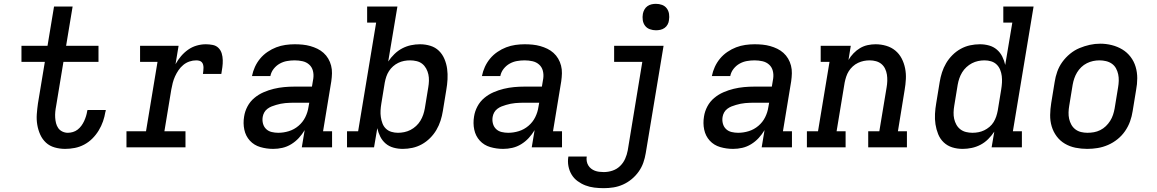

<svg xmlns="http://www.w3.org/2000/svg" viewBox="-20 -769 6040 1002"><path d="M320 8Q292 8 265.5 0.5Q239 -7 220 -24.5Q201 -42 190 -66.5Q179 -91 174.5 -118Q170 -145 172 -173Q174 -201 178 -229L214 -446H92V-530H228L262 -735H359L325 -530H494V-446H311L273 -216Q270 -201 268.5 -185.5Q267 -170 268 -155Q269 -140 272.5 -126Q276 -112 284 -100.5Q292 -89 305.5 -82.5Q319 -76 334 -76Q347 -76 360.5 -80Q374 -84 385 -92.5Q396 -101 404.5 -112.5Q413 -124 419 -137Q425 -150 429 -163Q433 -176 435 -189Q436 -190 436 -191.5Q436 -193 436 -195H532Q532 -192 531.5 -189.5Q531 -187 530 -185Q526 -160 517.5 -135.5Q509 -111 495 -88Q481 -65 462 -46Q443 -27 419.5 -14.5Q396 -2 370.5 3Q345 8 320 8Z M640 0V-84H742L802 -446H711V-530H912L896 -434Q908 -456 924.5 -475.5Q941 -495 961.5 -509.5Q982 -524 1006 -531Q1030 -538 1054 -538Q1072 -538 1090 -534.5Q1108 -531 1120 -519Q1132 -507 1137 -490.5Q1142 -474 1142.5 -455.5Q1143 -437 1140.5 -419Q1138 -401 1135 -383H1039Q1040 -391 1041 -399Q1042 -407 1042 -415.5Q1042 -424 1040 -431.5Q1038 -439 1033 -444.5Q1028 -450 1020 -452Q1012 -454 1004 -454Q986 -454 968.5 -448Q951 -442 936.5 -430Q922 -418 911.5 -402.5Q901 -387 893.5 -370.5Q886 -354 881.5 -336.5Q877 -319 874 -302L838 -84H948V0Z M1406 8Q1371 8 1338.5 -1.5Q1306 -11 1284 -35Q1262 -59 1255 -92.5Q1248 -126 1254 -161Q1258 -188 1271.5 -213.5Q1285 -239 1307 -257.5Q1329 -276 1355.5 -287.5Q1382 -299 1409 -305.5Q1436 -312 1463 -314.5Q1490 -317 1517 -317H1608L1615 -359Q1618 -380 1613 -399.5Q1608 -419 1593.5 -432Q1579 -445 1559 -449.5Q1539 -454 1518 -454Q1498 -454 1478 -450.5Q1458 -447 1440 -437Q1422 -427 1408.5 -410Q1395 -393 1391 -372H1295Q1300 -397 1310.5 -420Q1321 -443 1337.5 -463Q1354 -483 1376 -498Q1398 -513 1421.5 -522Q1445 -531 1469.5 -534.5Q1494 -538 1518 -538Q1539 -538 1559.5 -536Q1580 -534 1599.5 -528.5Q1619 -523 1636.5 -514.5Q1654 -506 1668.5 -493Q1683 -480 1693 -463Q1703 -446 1708 -426.5Q1713 -407 1712.5 -386.5Q1712 -366 1709 -345L1666 -84H1713V0H1555L1570 -90Q1557 -68 1539.5 -49Q1522 -30 1500 -16.5Q1478 -3 1454 2.5Q1430 8 1406 8ZM1432 -76Q1460 -76 1487.5 -84.5Q1515 -93 1537.5 -112Q1560 -131 1573 -157Q1586 -183 1590 -211L1594 -233H1517Q1505 -233 1493 -232.5Q1481 -232 1469 -231Q1457 -230 1445 -227.5Q1433 -225 1421 -221.5Q1409 -218 1397.5 -213.5Q1386 -209 1375.5 -201Q1365 -193 1359 -182Q1353 -171 1351 -159Q1348 -141 1352.5 -124Q1357 -107 1369 -95.5Q1381 -84 1398 -80Q1415 -76 1432 -76Z M2082 8Q2057 8 2033.5 1.5Q2010 -5 1992.5 -20Q1975 -35 1964.5 -56Q1954 -77 1949 -100L1932 0H1791V-84H1849L1943 -651H1896V-735H2054L2006 -448Q2020 -469 2038.5 -487Q2057 -505 2079 -516.5Q2101 -528 2124.5 -533Q2148 -538 2172 -538Q2200 -538 2226 -530Q2252 -522 2270.5 -504Q2289 -486 2299.5 -461Q2310 -436 2313.5 -409.5Q2317 -383 2315.5 -355Q2314 -327 2309 -299L2291 -189Q2287 -164 2279 -139Q2271 -114 2257.5 -91Q2244 -68 2224.5 -48.5Q2205 -29 2181.5 -16Q2158 -3 2132.5 2.5Q2107 8 2082 8ZM2057 -76Q2073 -76 2090 -79.5Q2107 -83 2122.5 -91Q2138 -99 2151.5 -111.5Q2165 -124 2174 -139Q2183 -154 2188.5 -170Q2194 -186 2197 -203L2215 -313Q2218 -330 2218.5 -347.5Q2219 -365 2215.5 -381Q2212 -397 2204 -411.5Q2196 -426 2183.5 -436Q2171 -446 2154 -450Q2137 -454 2120 -454Q2120 -454 2120 -454Q2120 -454 2120 -454Q2104 -454 2088.5 -451Q2073 -448 2058.5 -441Q2044 -434 2031.5 -423Q2019 -412 2010 -398Q2001 -384 1996 -369Q1991 -354 1988 -338L1970 -228Q1967 -210 1966 -192.5Q1965 -175 1967.5 -158Q1970 -141 1976 -125Q1982 -109 1994 -97.5Q2006 -86 2022.5 -81Q2039 -76 2057 -76Z M2606 8Q2571 8 2538.5 -1.5Q2506 -11 2484 -35Q2462 -59 2455 -92.5Q2448 -126 2454 -161Q2458 -188 2471.5 -213.5Q2485 -239 2507 -257.5Q2529 -276 2555.5 -287.5Q2582 -299 2609 -305.5Q2636 -312 2663 -314.5Q2690 -317 2717 -317H2808L2815 -359Q2818 -380 2813 -399.5Q2808 -419 2793.5 -432Q2779 -445 2759 -449.5Q2739 -454 2718 -454Q2698 -454 2678 -450.5Q2658 -447 2640 -437Q2622 -427 2608.5 -410Q2595 -393 2591 -372H2495Q2500 -397 2510.5 -420Q2521 -443 2537.5 -463Q2554 -483 2576 -498Q2598 -513 2621.5 -522Q2645 -531 2669.5 -534.5Q2694 -538 2718 -538Q2739 -538 2759.5 -536Q2780 -534 2799.5 -528.5Q2819 -523 2836.5 -514.5Q2854 -506 2868.5 -493Q2883 -480 2893 -463Q2903 -446 2908 -426.5Q2913 -407 2912.5 -386.5Q2912 -366 2909 -345L2866 -84H2913V0H2755L2770 -90Q2757 -68 2739.5 -49Q2722 -30 2700 -16.5Q2678 -3 2654 2.5Q2630 8 2606 8ZM2632 -76Q2660 -76 2687.5 -84.5Q2715 -93 2737.5 -112Q2760 -131 2773 -157Q2786 -183 2790 -211L2794 -233H2717Q2705 -233 2693 -232.5Q2681 -232 2669 -231Q2657 -230 2645 -227.5Q2633 -225 2621 -221.5Q2609 -218 2597.5 -213.5Q2586 -209 2575.5 -201Q2565 -193 2559 -182Q2553 -171 2551 -159Q2548 -141 2552.5 -124Q2557 -107 2569 -95.5Q2581 -84 2598 -80Q2615 -76 2632 -76Z M3131 213Q3106 213 3081.5 210Q3057 207 3035 198.5Q3013 190 2994 176Q2975 162 2963 142Q2951 122 2946.5 98Q2942 74 2946 49Q2946 49 2946 48.5Q2946 48 2947 48H3042Q3042 48 3042 48Q3042 48 3042 48Q3040 60 3042 72Q3044 84 3050 94Q3056 104 3065 111Q3074 118 3084.5 122Q3095 126 3107 127.5Q3119 129 3131 129Q3154 129 3176.5 121.5Q3199 114 3216 97.5Q3233 81 3242.5 59.5Q3252 38 3256 16L3332 -446H3185V-530H3443L3350 30Q3346 55 3337.5 79.5Q3329 104 3313.5 126Q3298 148 3277 165.5Q3256 183 3231.5 194Q3207 205 3181.5 209Q3156 213 3131 213ZM3403 -611Q3387 -611 3371.5 -616.5Q3356 -622 3346.5 -634.5Q3337 -647 3334.5 -663.5Q3332 -680 3335 -697Q3337 -708 3343 -719Q3349 -730 3359 -737Q3369 -744 3380.5 -746.5Q3392 -749 3403 -749Q3420 -749 3435 -743.5Q3450 -738 3459.5 -725.5Q3469 -713 3471.5 -696.5Q3474 -680 3471 -663Q3470 -652 3464 -641Q3458 -630 3448 -623Q3438 -616 3426.5 -613.5Q3415 -611 3403 -611Z M3806 8Q3771 8 3738.5 -1.5Q3706 -11 3684 -35Q3662 -59 3655 -92.5Q3648 -126 3654 -161Q3658 -188 3671.5 -213.5Q3685 -239 3707 -257.5Q3729 -276 3755.5 -287.5Q3782 -299 3809 -305.5Q3836 -312 3863 -314.5Q3890 -317 3917 -317H4008L4015 -359Q4018 -380 4013 -399.5Q4008 -419 3993.5 -432Q3979 -445 3959 -449.5Q3939 -454 3918 -454Q3898 -454 3878 -450.5Q3858 -447 3840 -437Q3822 -427 3808.5 -410Q3795 -393 3791 -372H3695Q3700 -397 3710.5 -420Q3721 -443 3737.5 -463Q3754 -483 3776 -498Q3798 -513 3821.5 -522Q3845 -531 3869.5 -534.5Q3894 -538 3918 -538Q3939 -538 3959.5 -536Q3980 -534 3999.5 -528.5Q4019 -523 4036.5 -514.5Q4054 -506 4068.5 -493Q4083 -480 4093 -463Q4103 -446 4108 -426.5Q4113 -407 4112.5 -386.5Q4112 -366 4109 -345L4066 -84H4113V0H3955L3970 -90Q3957 -68 3939.5 -49Q3922 -30 3900 -16.5Q3878 -3 3854 2.5Q3830 8 3806 8ZM3832 -76Q3860 -76 3887.5 -84.5Q3915 -93 3937.5 -112Q3960 -131 3973 -157Q3986 -183 3990 -211L3994 -233H3917Q3905 -233 3893 -232.5Q3881 -232 3869 -231Q3857 -230 3845 -227.5Q3833 -225 3821 -221.5Q3809 -218 3797.5 -213.5Q3786 -209 3775.5 -201Q3765 -193 3759 -182Q3753 -171 3751 -159Q3748 -141 3752.5 -124Q3757 -107 3769 -95.5Q3781 -84 3798 -80Q3815 -76 3832 -76Z M4191 0V-84H4249L4309 -446H4263V-530H4420L4408 -456Q4419 -475 4434.5 -491Q4450 -507 4468.5 -518Q4487 -529 4508 -533.5Q4529 -538 4549 -538Q4578 -538 4605 -530Q4632 -522 4652.5 -505Q4673 -488 4685.5 -464Q4698 -440 4703.5 -412.5Q4709 -385 4707.5 -356.5Q4706 -328 4701 -299L4666 -84H4713V0H4511V-84H4569L4607 -313Q4610 -330 4610.5 -347Q4611 -364 4608.5 -380Q4606 -396 4599 -410.5Q4592 -425 4580 -435Q4568 -445 4552 -449.5Q4536 -454 4519 -454Q4503 -454 4488 -451Q4473 -448 4458 -441Q4443 -434 4430.5 -422.5Q4418 -411 4409.5 -397.5Q4401 -384 4396 -368.5Q4391 -353 4388 -338L4346 -84H4393V0Z M5004 8Q4975 8 4949.5 0Q4924 -8 4905 -26Q4886 -44 4876 -69Q4866 -94 4862 -120.5Q4858 -147 4859.5 -175Q4861 -203 4866 -231L4884 -341Q4888 -366 4896 -391Q4904 -416 4917.5 -439Q4931 -462 4950.5 -481.5Q4970 -501 4993.5 -514Q5017 -527 5042.5 -532.5Q5068 -538 5094 -538Q5119 -538 5142 -531.5Q5165 -525 5182.5 -510Q5200 -495 5210.5 -474Q5221 -453 5226 -430L5263 -651H5216V-735H5374L5266 -84H5313V0H5155L5169 -82Q5155 -61 5137 -43Q5119 -25 5097 -13.5Q5075 -2 5051 3Q5027 8 5004 8ZM5055 -76Q5071 -76 5086.5 -79Q5102 -82 5116.5 -89Q5131 -96 5144 -107Q5157 -118 5165.5 -132Q5174 -146 5179 -161Q5184 -176 5187 -192L5205 -302Q5208 -320 5209 -337.5Q5210 -355 5208 -372Q5206 -389 5199.5 -405Q5193 -421 5181 -432.5Q5169 -444 5152.5 -449Q5136 -454 5118 -454Q5101 -454 5084.5 -450.5Q5068 -447 5052.5 -439Q5037 -431 5023.5 -418.5Q5010 -406 5001 -391Q4992 -376 4986.5 -360Q4981 -344 4978 -327L4960 -217Q4957 -200 4956.5 -182.5Q4956 -165 4959.5 -149Q4963 -133 4971 -118.5Q4979 -104 4992 -94Q5005 -84 5021.5 -80Q5038 -76 5055 -76Q5055 -76 5055 -76Q5055 -76 5055 -76Z M5654 8Q5623 8 5593 2Q5563 -4 5537.5 -19Q5512 -34 5494.5 -57.5Q5477 -81 5468.5 -109.5Q5460 -138 5460.5 -169Q5461 -200 5466 -231L5484 -341Q5488 -368 5497.5 -395Q5507 -422 5524 -445.5Q5541 -469 5564 -488Q5587 -507 5613.5 -518Q5640 -529 5667 -535Q5694 -541 5722 -541Q5753 -541 5782.5 -533.5Q5812 -526 5837 -511Q5862 -496 5880 -472.5Q5898 -449 5906.5 -420.5Q5915 -392 5915 -361Q5915 -330 5909 -299L5891 -189Q5887 -162 5877.5 -135.5Q5868 -109 5851.5 -85Q5835 -61 5812 -42.5Q5789 -24 5762.5 -12.5Q5736 -1 5708.5 3.5Q5681 8 5654 8ZM5655 -76Q5672 -76 5689 -79Q5706 -82 5722 -90Q5738 -98 5751 -110.5Q5764 -123 5773.5 -138Q5783 -153 5788.5 -169.5Q5794 -186 5797 -203L5815 -313Q5818 -330 5818.5 -347.5Q5819 -365 5815.5 -381.5Q5812 -398 5804 -412.5Q5796 -427 5782.5 -436.5Q5769 -446 5752 -450Q5735 -454 5718 -454Q5701 -454 5684.5 -450.5Q5668 -447 5652 -439Q5636 -431 5623 -418.5Q5610 -406 5601 -391Q5592 -376 5586.5 -360Q5581 -344 5578 -327L5560 -217Q5557 -200 5556.5 -182.5Q5556 -165 5559.5 -149Q5563 -133 5571 -118.5Q5579 -104 5592 -94Q5605 -84 5621.5 -80Q5638 -76 5655 -76Q5655 -76 5655 -76Q5655 -76 5655 -76Z"/></svg>

Font: Iosevka Curly Slab MdExObl
Style: Regular
Weight: 500
Width: 7
Italic angle: -9°
Monospace: yes
Designer: Belleve Invis
Foundry: Belleve Invis
Version: Version 11.1.0; ttfautohint (v1.8.3)